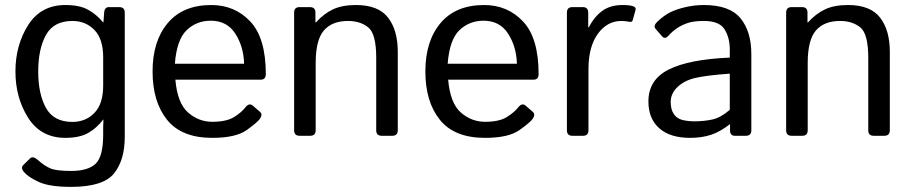

<svg xmlns="http://www.w3.org/2000/svg" viewBox="-20 -541 3634 765"><path d="M41.5 -256.3Q41.5 -361.3 92.3 -441.2Q143.1 -521 240.7 -521Q296.9 -521 330.6 -502.4Q364.3 -483.9 391.1 -451.7H392.1L395 -490.7Q396.5 -512.7 414.1 -512.7H455.1Q477.1 -512.7 477.1 -490.7V3.9Q477.1 97.7 433.8 150.6Q390.6 203.6 263.2 203.6Q177.7 203.6 135.3 184.3Q92.8 165 74.7 143.6Q61.5 127.4 73.2 116.2L100.1 89.8Q111.3 79.1 131.3 96.7Q157.2 120.1 181.2 130.1Q205.1 140.1 263.7 140.1Q330.1 140.1 360.6 111.8Q391.1 83.5 391.1 -5.4V-34.7Q391.1 -49.8 392.1 -64.5H391.1Q365.7 -30.8 331.3 -11.2Q296.9 8.3 240.7 8.3Q143.1 8.3 92.3 -71.5Q41.5 -151.4 41.5 -256.3ZM132.3 -256.3Q132.3 -166.5 163.3 -110.8Q194.3 -55.2 268.6 -55.2Q321.3 -55.2 356.2 -91.1Q391.1 -127 391.1 -200.2V-312.5Q391.1 -385.7 356.2 -421.6Q321.3 -457.5 268.6 -457.5Q194.3 -457.5 163.3 -401.9Q132.3 -346.2 132.3 -256.3Z M587.9 -256.3Q587.9 -377.4 648.4 -449.2Q709 -521 821.8 -521Q915.5 -521 977.3 -455.3Q1039.1 -389.6 1039.1 -245.6Q1039.1 -223.6 1019 -223.6H678.7Q687 -129.4 729.5 -92.5Q772 -55.7 825.7 -55.7Q882.3 -55.7 912.6 -74.7Q942.9 -93.8 957 -112.3Q972.7 -132.8 987.3 -120.1L1016.1 -95.2Q1027.3 -85.4 1016.1 -68.4Q1006.8 -54.2 963.1 -22.9Q919.4 8.3 825.7 8.3Q703.6 8.3 645.8 -63.5Q587.9 -135.3 587.9 -256.3ZM676.8 -287.1H952.6Q950.7 -355.5 917.5 -407Q884.3 -458.5 819.8 -458.5Q763.2 -458.5 723.6 -420.7Q684.1 -382.8 676.8 -287.1Z M1173.8 0Q1151.9 0 1151.9 -22V-490.7Q1151.9 -512.7 1173.8 -512.7H1214.8Q1236.8 -512.7 1236.8 -490.7V-451.7H1238.8Q1270.5 -486.8 1307.1 -503.9Q1343.8 -521 1398.4 -521Q1487.3 -521 1526.1 -470.9Q1564.9 -420.9 1564.9 -334V-22Q1564.9 0 1543 0H1501Q1479 0 1479 -22V-310.5Q1479 -406.2 1447.3 -431.9Q1415.5 -457.5 1366.7 -457.5Q1303.2 -457.5 1270.5 -419.7Q1237.8 -381.8 1237.8 -290V-22Q1237.8 0 1215.8 0Z M1674.8 -256.3Q1674.8 -377.4 1735.4 -449.2Q1795.9 -521 1908.7 -521Q2002.4 -521 2064.2 -455.3Q2126 -389.6 2126 -245.6Q2126 -223.6 2106 -223.6H1765.6Q1773.9 -129.4 1816.4 -92.5Q1858.9 -55.7 1912.6 -55.7Q1969.2 -55.7 1999.5 -74.7Q2029.8 -93.8 2043.9 -112.3Q2059.6 -132.8 2074.2 -120.1L2103 -95.2Q2114.3 -85.4 2103 -68.4Q2093.8 -54.2 2050 -22.9Q2006.3 8.3 1912.6 8.3Q1790.5 8.3 1732.7 -63.5Q1674.8 -135.3 1674.8 -256.3ZM1763.7 -287.1H2039.6Q2037.6 -355.5 2004.4 -407Q1971.2 -458.5 1906.7 -458.5Q1850.1 -458.5 1810.5 -420.7Q1771 -382.8 1763.7 -287.1Z M2260.7 0Q2238.8 0 2238.8 -22V-490.7Q2238.8 -512.7 2260.7 -512.7H2301.8Q2323.7 -512.7 2323.7 -490.7V-432.1H2325.7Q2349.1 -476.1 2380.9 -498.5Q2412.6 -521 2460 -521Q2491.2 -521 2503.9 -515.6Q2515.1 -511.2 2512.2 -501L2501 -460.9Q2498.5 -452.1 2488.3 -454.1Q2471.2 -457.5 2456.1 -457.5Q2398.9 -457.5 2361.8 -406Q2324.7 -354.5 2324.7 -265.6V-22Q2324.7 0 2302.7 0Z M2563.5 -136.7Q2563.5 -223.6 2644.8 -264.2Q2726.1 -304.7 2887.7 -311.5V-344.7Q2887.7 -390.6 2866.9 -424.1Q2846.2 -457.5 2784.7 -457.5Q2745.6 -457.5 2722.2 -450Q2698.7 -442.4 2679.4 -429.9Q2660.2 -417.5 2642.6 -397.9Q2629.4 -383.3 2617.7 -396.5L2592.3 -425.8Q2581.5 -438 2599.6 -455.1Q2625.5 -479.5 2649.9 -491.7Q2674.3 -503.9 2710.7 -512.5Q2747.1 -521 2784.7 -521Q2886.7 -521 2930.2 -468.5Q2973.6 -416 2973.6 -324.7V-22Q2973.6 0 2951.7 0H2907.7Q2888.7 0 2888.7 -22V-45.9H2887.7Q2849.1 -15.6 2812.3 -3.7Q2775.4 8.3 2730 8.3Q2649.9 8.3 2606.7 -30Q2563.5 -68.4 2563.5 -136.7ZM2652.3 -134.8Q2652.3 -104.5 2665 -86.2Q2677.7 -67.9 2700.2 -62.7Q2722.7 -57.6 2747.1 -57.6Q2784.7 -57.6 2818.4 -64.9Q2852.1 -72.3 2887.7 -103.5V-247.6Q2789.1 -240.2 2747.1 -229.7Q2705.1 -219.2 2678.7 -193.6Q2652.3 -168 2652.3 -134.8Z M3134.3 0Q3112.3 0 3112.3 -22V-490.7Q3112.3 -512.7 3134.3 -512.7H3175.3Q3197.3 -512.7 3197.3 -490.7V-451.7H3199.2Q3231 -486.8 3267.6 -503.9Q3304.2 -521 3358.9 -521Q3447.8 -521 3486.6 -470.9Q3525.4 -420.9 3525.4 -334V-22Q3525.4 0 3503.4 0H3461.4Q3439.5 0 3439.5 -22V-310.5Q3439.5 -406.2 3407.7 -431.9Q3376 -457.5 3327.1 -457.5Q3263.7 -457.5 3231 -419.7Q3198.2 -381.8 3198.2 -290V-22Q3198.2 0 3176.3 0Z"/></svg>

Font: Istok Web
Style: Regular
Weight: 400
Designer: Andrey V. Panov
Foundry: Andrey V. Panov
Version: Version 1.0.2g